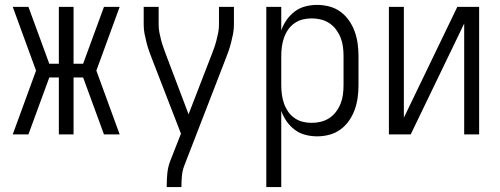

<svg xmlns="http://www.w3.org/2000/svg" viewBox="-20 -548 2040 783"><path d="M96 0H32L127 -260L32 -520H96L181 -288H220V-520H280V-288H319L404 -520H468L373 -260L468 0H404L319 -232H280V0H220V-232H181Z M660 215V208Q660 183 662.5 158Q665 133 674 109L718 -3L601 -305Q594 -322 588 -339.5Q582 -357 577.5 -374.5Q573 -392 569.5 -410Q566 -428 566 -447V-520H627V-447Q627 -431 630 -415.5Q633 -400 637 -384.5Q641 -369 646.5 -354Q652 -339 657 -325L749 -82L843 -325Q849 -340 854 -354.5Q859 -369 863 -384.5Q867 -400 870 -415.5Q873 -431 873 -447V-520H934V-447Q934 -428 930.5 -410Q927 -392 922.5 -374.5Q918 -357 912 -339.5Q906 -322 899 -305L731 129Q724 148 722 168Q720 188 720 208V215Z M1066 215V-520H1127V-424Q1135 -447 1149 -467Q1163 -487 1182.5 -501.5Q1202 -516 1225.5 -522Q1249 -528 1273 -528Q1299 -528 1323.5 -521.5Q1348 -515 1368.5 -500Q1389 -485 1403.5 -464Q1418 -443 1426.5 -419.5Q1435 -396 1438.5 -370.5Q1442 -345 1442 -320V-200Q1442 -175 1438.5 -149.5Q1435 -124 1426.5 -100.5Q1418 -77 1403.5 -56Q1389 -35 1368.5 -20Q1348 -5 1323.5 1.5Q1299 8 1273 8Q1249 8 1225.5 2Q1202 -4 1182.5 -18.5Q1163 -33 1149 -53Q1135 -73 1127 -96V215ZM1251 -47Q1270 -47 1288.5 -51.5Q1307 -56 1323 -66.5Q1339 -77 1350.5 -92.5Q1362 -108 1369 -125.5Q1376 -143 1378.5 -162Q1381 -181 1381 -200V-320Q1381 -339 1378.5 -358Q1376 -377 1369 -394.5Q1362 -412 1350.5 -427.5Q1339 -443 1323 -453.5Q1307 -464 1288.5 -468.5Q1270 -473 1251 -473Q1232 -473 1214 -468.5Q1196 -464 1180.5 -453Q1165 -442 1154.5 -426.5Q1144 -411 1138 -393.5Q1132 -376 1129.5 -357.5Q1127 -339 1127 -320V-200Q1127 -181 1129.5 -162.5Q1132 -144 1138 -126.5Q1144 -109 1154.5 -93.5Q1165 -78 1180.5 -67Q1196 -56 1214 -51.5Q1232 -47 1251 -47Z M1566 0V-520H1627V-68L1845 -520H1934V0H1873V-452L1655 0Z"/></svg>

Font: Iosevka Curly Light
Style: Regular
Weight: 300
Monospace: yes
Designer: Belleve Invis
Foundry: Belleve Invis
Version: Version 22.1.2; ttfautohint (v1.8.4)